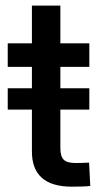

<svg xmlns="http://www.w3.org/2000/svg" viewBox="-20 -681 373 702"><path d="M306.6 -358.4V-280.3H8.3V-358.4ZM306.6 -522.5V-436.5H8.3V-522.5ZM96.7 -660.6H200.7V-139.2Q200.7 -109.4 212.9 -97.2Q225.1 -85 256.3 -85Q267.1 -85 281.2 -85.4Q295.4 -85.9 305.7 -86.4L310.1 -1Q295.9 0.5 277.8 1Q259.8 1.5 242.7 1.5Q169.4 1.5 133.1 -30.8Q96.7 -63 96.7 -126.5Z"/></svg>

Font: Inter 28pt Medium
Style: Regular
Weight: 500
Designer: Rasmus Andersson
Foundry: rsms
Version: Version 4.001;git-66647c0bb